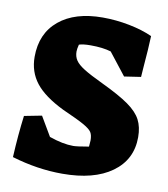

<svg xmlns="http://www.w3.org/2000/svg" viewBox="-79 -753 730 833"><g transform="rotate(10 285.5 -337.0)"><path d="M28 -22Q33 -121 44 -206L121 -221L171 -136Q231 -115 277 -115Q293 -115 345 -124Q347 -144 347 -151Q347 -175 339 -187.5Q331 -200 304 -215.5Q277 -231 207 -262Q121 -304 83 -352.5Q45 -401 45 -467Q45 -570 115 -628Q185 -686 307 -686Q366 -686 424.5 -674.5Q483 -663 527 -643Q525 -587 518 -504L515 -461L442 -450L366 -547Q330 -558 276 -558Q242 -558 225 -552Q220 -532 220 -521Q220 -499 231 -482.5Q242 -466 270 -448.5Q298 -431 353 -405Q433 -367 474 -338Q515 -309 531.5 -277.5Q548 -246 548 -201Q548 -102 469 -45Q390 12 251 12Q141 12 28 -22Z"/></g></svg>

Font: Suez One
Style: Regular
Weight: 400
Designer: Michal Sahar
Foundry: Hagilda
Version: Version 1.001